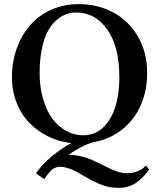

<svg xmlns="http://www.w3.org/2000/svg" viewBox="-20 -678 761 920"><path d="M169.9 -328.1Q169.9 -259.3 186.8 -202.1Q203.6 -145 232.2 -107.7Q260.7 -70.3 298.6 -50Q336.4 -29.8 378.9 -29.8Q458.5 -29.8 505.1 -105.2Q551.8 -180.7 551.8 -309.1Q551.8 -455.6 493.7 -536.9Q435.5 -618.2 345.2 -618.2Q309.1 -618.2 278.3 -601.3Q247.6 -584.5 222.9 -550.8Q198.2 -517.1 184.1 -460Q169.9 -402.8 169.9 -328.1ZM37.1 -309.1Q37.1 -380.9 59.8 -444.6Q82.5 -508.3 123 -555.7Q163.6 -603 224.1 -630.6Q284.7 -658.2 356.9 -658.2Q447.8 -658.2 522 -618.7Q596.2 -579.1 640.6 -503.4Q685.1 -427.7 685.1 -329.1Q685.1 -246.1 655.8 -176.8Q626.5 -107.4 567.1 -59.1Q507.8 -10.7 425.8 3.9Q372.1 19 308.1 64Q339.4 64 368.9 71.3Q398.4 78.6 415.5 85.9Q432.6 93.3 470.2 111.8Q507.8 131.3 534.9 141.6Q562 151.9 589.8 151.9Q614.7 151.9 638.9 142.8Q663.1 133.8 678.2 115.2L694.8 133.8Q663.6 177.7 629.2 200Q594.7 222.2 549.8 222.2Q524.4 222.2 501.7 217.8Q479 213.4 455.1 202.9Q431.2 192.4 419.4 186Q407.7 179.7 381.8 165Q357.9 150.9 343 142.8Q328.1 134.8 306.4 127.9Q284.7 121.1 265.1 121.1Q249 121.1 228 134.8Q206.5 158.2 191.9 180.2L152.8 152.8Q177.2 113.8 226.8 72.5Q276.4 31.2 321.8 7.8Q263.7 1.5 212.4 -23.4Q161.1 -48.3 121.8 -88.1Q82.5 -127.9 59.8 -185.1Q37.1 -242.2 37.1 -309.1Z"/></svg>

Font: Common Serif SemiBold
Style: Regular
Weight: 600
Designer: Philipp H. Poll, Khaled Hosny
Foundry: Stefan Peev, Context Ltd.
Version: Version 1.026